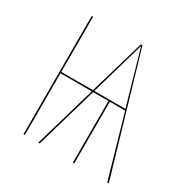

<svg xmlns="http://www.w3.org/2000/svg" viewBox="-155 -819 938 957"><g transform="rotate(30 313.5 -340.0)"><path d="M484 -355H396V0H388V-355H300L197 0H189L292 -355H112V0H104V-680H112V-363H294L387 -680H396L595 0H586ZM392 -674 302 -363H481Z"/></g></svg>

Font: Fira Sans Compressed Eight
Style: Regular
Weight: 100
Width: 1
Designer: bBox Type GmbH & Carrois Corporate GbR & Edenspiekermann AG
Foundry: bBox Type GmbH & Carrois Corporate GbR & Edenspiekermann AG
Version: Version 4.301